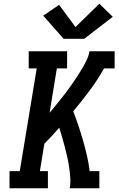

<svg xmlns="http://www.w3.org/2000/svg" viewBox="-20 -1010 640 1030"><path d="M31 0V-92H86L177 -643H134V-735H340V-643H285L246 -405Q262 -424 278 -443.5Q294 -463 309.5 -482.5Q325 -502 340 -522Q355 -542 369 -562.5Q383 -583 396.5 -603.5Q410 -624 422.5 -645.5Q435 -667 445.5 -689Q456 -711 460 -735H595V-643H538Q504 -582 461.5 -525Q419 -468 373 -413Q388 -374 401 -335Q414 -296 425.5 -256Q437 -216 446.5 -175Q456 -134 461 -92H513V0H354Q359 -28 357 -56.5Q355 -85 351 -112.5Q347 -140 341 -167Q335 -194 328 -220.5Q321 -247 313.5 -273Q306 -299 298 -325Q279 -303 259 -281.5Q239 -260 218 -239L194 -92H237V0ZM321 -802 212 -926 297 -984 385 -865 513 -990 585 -920 432 -802Z"/></svg>

Font: Iosevka Curly Slab SmBdEx
Style: Italic
Weight: 600
Width: 7
Italic angle: -9°
Monospace: yes
Designer: Belleve Invis
Foundry: Belleve Invis
Version: Version 11.1.0; ttfautohint (v1.8.3)